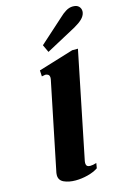

<svg xmlns="http://www.w3.org/2000/svg" viewBox="-142 -1026 738 1102"><g transform="rotate(-15 227.0 -474.5)"><path d="M184 -788 331 -920Q344 -933 364.5 -946Q385 -959 407 -959Q431 -959 442.5 -947Q454 -935 454 -918Q454 -912 453 -909Q449 -890 432 -873.5Q415 -857 385 -840L205 -743ZM68 -47Q68 -55 69 -60L177 -587Q178 -590 178 -596Q178 -610 170.5 -615.5Q163 -621 153 -621Q149 -621 132 -617L130 -653L339 -717H373L244 -83Q243 -79 243 -72Q243 -49 267 -49Q284 -49 305 -56L300 -26Q275 -9 238 0.5Q201 10 165 10Q126 10 97 -3Q68 -16 68 -47Z"/></g></svg>

Font: Taviraj
Style: Bold Italic
Weight: 700
Italic angle: -12°
Designer: Katatrad Team
Foundry: CadsonDemak
Version: Version 1.001